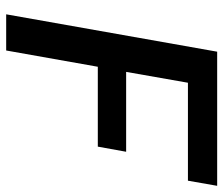

<svg xmlns="http://www.w3.org/2000/svg" viewBox="-72 -668 740 637"><g transform="rotate(90 298.5 -350.0)"><path d="M28 0 152 -700H597L580 -603H255L219 -398H484L467 -304H202L148 0Z"/></g></svg>

Font: DM Sans 10pt SemiBold
Style: Italic
Weight: 600
Italic angle: -10°
Version: Version 4.004;gftools[0.9.30]